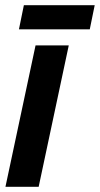

<svg xmlns="http://www.w3.org/2000/svg" viewBox="-20 -720 385 740"><path d="M1 0 117 -545H245L129 0ZM53 -607 72 -700H345L326 -607Z"/></svg>

Font: Noto Sans Condensed
Style: Bold Italic
Weight: 700
Width: 3
Italic angle: -12°
Designer: Monotype Design Team
Foundry: Monotype Imaging Inc.
Version: Version 2.013; ttfautohint (v1.8.4.7-5d5b)